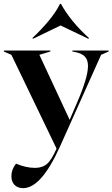

<svg xmlns="http://www.w3.org/2000/svg" viewBox="-45 -770 583 995"><path d="M14 143Q14 108 38 78Q89 100 137 100Q175 100 199 79Q223 58 248 0L14 -486L-25 -503V-508H216V-503L159 -486L316 -149L353 -235Q411 -368 411 -428Q411 -461 393.5 -478Q376 -495 341 -501L330 -503V-508H518V-503L479 -486L266 -11Q169 205 75 205Q47 205 30.5 188.5Q14 172 14 143ZM126 -569 123 -573Q170 -617 208 -663Q246 -709 266 -750H271Q294 -707 332 -660.5Q370 -614 416 -573L413 -569L269 -638Z"/></svg>

Font: Nyght Serif Medium
Style: Regular
Weight: 500
Designer: Maksym Kobuzan
Version: Version 0.410